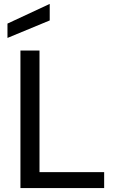

<svg xmlns="http://www.w3.org/2000/svg" viewBox="-20 -957 580 977"><path d="M84 -700H181V-81H510V0H84ZM18 -837 233 -937V-853L18 -764Z"/></svg>

Font: AF Albert Sans Medium
Style: Regular
Weight: 500
Designer: Andreas Rasmussen
Foundry: a.Foundry
Version: Version 1.300;Glyphs 3.2 (3231)